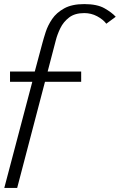

<svg xmlns="http://www.w3.org/2000/svg" viewBox="-20 -751 623 939"><path d="M1 168 138 -351H29V-401H150L187 -539Q193 -562 203.5 -594.5Q214 -627 235 -658Q256 -689 294 -710Q332 -731 392 -731Q455 -731 491 -710.5Q527 -690 546 -669L500 -635Q484 -656 455 -671.5Q426 -687 392 -687Q346 -687 318 -665.5Q290 -644 275 -613Q260 -582 253 -554L213 -401H377V-351H200L64 168Z"/></svg>

Font: Panamera
Style: Regular
Weight: 400
Designer: Bastien Sozeau
Foundry: NBR — Bastien Sozeau
Version: Version 3.002; ttfautohint (v1.8.4.7-5d5b);gftools[0.9.33]